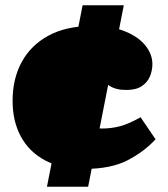

<svg xmlns="http://www.w3.org/2000/svg" viewBox="-20 -675 639 732"><path d="M159 37 295 -655H452L316 37ZM302 -31Q213 -31 152 -63.5Q91 -96 59.5 -154.5Q28 -213 28 -290Q28 -375 63 -439Q98 -503 165.5 -539.5Q233 -576 332 -576Q408 -576 459 -554.5Q510 -533 535.5 -500Q561 -467 561 -431Q561 -406 551.5 -383.5Q542 -361 520.5 -346.5Q499 -332 461 -332Q421 -332 396.5 -348.5Q372 -365 372 -396Q372 -406 377 -420Q382 -434 395 -459Q382 -465 367.5 -468Q353 -471 336 -471Q310 -471 291.5 -457Q273 -443 263 -412Q253 -381 253 -332Q253 -257 280.5 -221Q308 -185 369 -185Q405 -185 438.5 -194Q472 -203 516 -228L573 -144Q530 -97 466.5 -64Q403 -31 302 -31Z"/></svg>

Font: Literata Black
Style: Regular
Weight: 900
Designer: Latin by Veronika Burian and Jose Scaglione. Greek by Irene Vlachou. Cyrillic by Vera Evstafieva.
Foundry: TypeTogether
Version: Version 3.103;gftools[0.9.29]